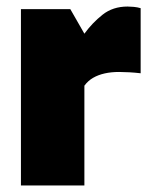

<svg xmlns="http://www.w3.org/2000/svg" viewBox="-20 -567 470 587"><path d="M44 0V-539H195L238 -464Q262 -497 293.5 -522Q325 -547 370 -547Q378 -547 389 -546Q400 -545 410 -542V-343Q393 -345 375.5 -346Q358 -347 344 -347Q320 -347 300 -342.5Q280 -338 264.5 -329Q249 -320 238 -305V0Z"/></svg>

Font: Exo Thin Black
Style: Regular
Weight: 900
Version: Version 2.000